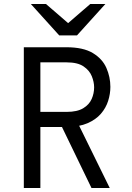

<svg xmlns="http://www.w3.org/2000/svg" viewBox="-20 -935 656 955"><path d="M98.5 0V-700H309.8Q394 -700 441.8 -671.1Q489.5 -642.2 509.2 -597.1Q529 -552 529 -503Q529 -468.1 517.9 -433.1Q506.8 -398 481.7 -369Q456.6 -340 415.3 -322.1Q374 -304.2 313.2 -303.2H180.8V0ZM435 0 281.5 -317.2 367.2 -322.8 525.8 0ZM180.8 -378.5H311.8Q364.1 -378.5 393.9 -396.6Q423.6 -414.6 435.9 -442.5Q448.2 -470.4 448.2 -500.5Q448.2 -527 436.6 -555.9Q425 -584.8 395.5 -604.8Q366 -624.8 311.8 -624.8H180.8ZM274.5 -759 133.5 -915H208.8L318.8 -820L428.8 -915H504L363 -759Z"/></svg>

Font: Overpass Mono Light
Style: Regular
Weight: 300
Monospace: yes
Designer: Delve Withrington, Dave Bailey
Foundry: Delve Fonts LLC
Version: Version 4.000